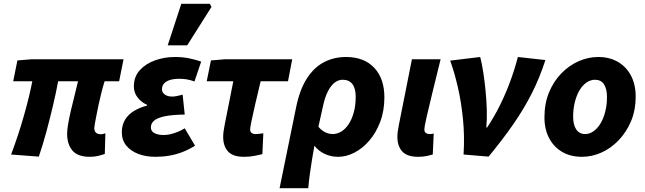

<svg xmlns="http://www.w3.org/2000/svg" viewBox="-20 -808 3373 1004"><path d="M450 12Q386 12 358.5 -21Q331 -54 331 -108Q331 -129 336.5 -161Q342 -193 351 -231.5Q360 -270 370 -309Q380 -348 388 -383H284Q273 -323 257 -255.5Q241 -188 222.5 -119Q204 -50 183 11L38 0Q76 -101 104.5 -201Q133 -301 149 -383H49L71 -492L144 -498H626L603 -383H527Q518 -354 510 -322.5Q502 -291 495.5 -260Q489 -229 484 -203.5Q479 -178 476 -161Q473 -144 473 -139Q473 -121 482.5 -113.5Q492 -106 509 -106Q514 -106 519 -107.5Q524 -109 531 -111L528 -3Q514 2 494 7Q474 12 450 12Z M792 12Q743 12 703.5 -3Q664 -18 640.5 -46.5Q617 -75 617 -116Q617 -154 634 -182Q651 -210 681 -228Q711 -246 749 -256V-260Q722 -271 701 -296.5Q680 -322 680 -356Q680 -407 711 -441Q742 -475 791 -492.5Q840 -510 895 -510Q935 -510 969 -503Q1003 -496 1032 -486L997 -382Q975 -390 956.5 -393Q938 -396 918 -396Q888 -396 868 -389.5Q848 -383 837.5 -371Q827 -359 827 -342Q827 -324 842 -313.5Q857 -303 880 -303Q892 -303 906 -306Q920 -309 935 -313L946 -209Q878 -208 839.5 -199.5Q801 -191 785 -176.5Q769 -162 769 -142Q769 -122 787.5 -112Q806 -102 836 -102Q854 -102 872.5 -106.5Q891 -111 909.5 -118.5Q928 -126 946 -137L1000 -46Q966 -25 933 -12.5Q900 0 865.5 6Q831 12 792 12ZM857 -571 928 -788H1077L1086 -772L959 -571Z M1255 12Q1198 12 1172.5 -16Q1147 -44 1147 -92Q1147 -106 1149 -121Q1151 -136 1155 -156L1200 -383H1061L1083 -492L1155 -498H1508L1486 -383H1343Q1326 -314 1314 -261Q1302 -208 1295 -174.5Q1288 -141 1288 -132Q1288 -118 1296 -112.5Q1304 -107 1314 -107Q1328 -107 1338 -108.5Q1348 -110 1357 -111L1352 -2Q1336 2 1311 7Q1286 12 1255 12Z M1442 176 1527 -240Q1546 -337 1584 -396.5Q1622 -456 1674.5 -483Q1727 -510 1789 -510Q1884 -510 1937 -453.5Q1990 -397 1990 -299Q1990 -228 1968 -170.5Q1946 -113 1911 -72.5Q1876 -32 1833.5 -10Q1791 12 1748 12Q1711 12 1678.5 -3Q1646 -18 1624 -46Q1617 -7 1611 30Q1605 67 1600 103.5Q1595 140 1592 176ZM1719 -107Q1743 -107 1764.5 -120Q1786 -133 1803 -158.5Q1820 -184 1830 -220.5Q1840 -257 1840 -303Q1840 -346 1822.5 -368.5Q1805 -391 1772 -391Q1750 -391 1730.5 -376.5Q1711 -362 1695 -331Q1679 -300 1669 -253L1645 -145Q1656 -132 1668.5 -123.5Q1681 -115 1694 -111Q1707 -107 1719 -107Z M2166 12Q2109 12 2083.5 -16Q2058 -44 2058 -92Q2058 -106 2060 -121Q2062 -136 2066 -156L2134 -498H2284Q2259 -397 2240 -319Q2221 -241 2210 -192.5Q2199 -144 2199 -132Q2199 -118 2207 -112.5Q2215 -107 2225 -107Q2229 -107 2235.5 -107.5Q2242 -108 2248 -110L2243 0Q2230 4 2210.5 8Q2191 12 2166 12Z M2404 0Q2410 -95 2401 -185Q2392 -275 2374 -353Q2356 -431 2334 -491L2491 -510Q2500 -476 2507 -430.5Q2514 -385 2519 -334.5Q2524 -284 2525.5 -234Q2527 -184 2523 -141H2527Q2565 -198 2595.5 -260Q2626 -322 2649 -385Q2672 -448 2688 -510L2832 -494Q2802 -401 2761 -320Q2720 -239 2664.5 -159Q2609 -79 2535 11Z M3023 12Q2964 12 2920 -13.5Q2876 -39 2851.5 -85.5Q2827 -132 2827 -194Q2827 -267 2851 -325Q2875 -383 2915.5 -424.5Q2956 -466 3006 -488Q3056 -510 3108 -510Q3167 -510 3211 -484.5Q3255 -459 3279.5 -412.5Q3304 -366 3304 -304Q3304 -231 3279.5 -173.5Q3255 -116 3214.5 -74Q3174 -32 3124.5 -10Q3075 12 3023 12ZM3040 -107Q3063 -107 3084 -122Q3105 -137 3120.5 -163Q3136 -189 3145 -224.5Q3154 -260 3154 -301Q3154 -343 3138.5 -367Q3123 -391 3091 -391Q3068 -391 3047 -376.5Q3026 -362 3010.5 -336Q2995 -310 2986 -274.5Q2977 -239 2977 -197Q2977 -156 2993 -131.5Q3009 -107 3040 -107Z"/></svg>

Font: Source Sans 3 ExtraBold
Style: Italic
Weight: 800
Italic angle: -11°
Version: Version 3.052;hotconv 1.1.0;makeotfexe 2.6.0